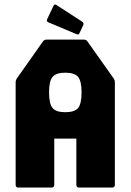

<svg xmlns="http://www.w3.org/2000/svg" viewBox="-20 -845 588 865"><path d="M63 0Q50.5 0 50.5 -12.5V-476Q50.5 -483 55.5 -491L174 -659Q179.5 -666.5 190 -666.5H357.5Q368.5 -666.5 373.5 -659L492.5 -491Q497.5 -484 497.5 -476V-12.5Q497.5 0 485 0H336.5Q324 0 324 -12.5V-220.5H224.5V-12.5Q224.5 0 212 0ZM274 -339.5Q316 -339.5 331.8 -358.5Q347.5 -377.5 347.5 -428.5Q347.5 -479.5 331.8 -498.5Q316 -517.5 274 -517.5Q232.5 -517.5 216.8 -498.5Q201 -479.5 201 -428.5Q201 -377.5 216.8 -358.5Q232.5 -339.5 274 -339.5ZM325 -691 197.5 -744.5Q188 -749.5 192 -757.5L220 -816.5Q224.5 -828.5 233.5 -823L350 -747.5Q359 -741.5 355.5 -732.5L338 -695.5Q334.5 -686.5 325 -691Z"/></svg>

Font: Jaro 24pt
Style: Regular
Weight: 400
Designer: Agyei Archer, Celine Hurka, Mirko Velimirović
Version: Version 1.000